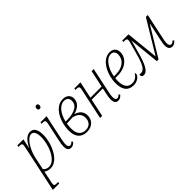

<svg xmlns="http://www.w3.org/2000/svg" viewBox="-11 -1570 2635 2635"><g transform="rotate(-45 1306.5 -252.5)"><path d="M-24 240H100L106 215H83C45 215 31 210 31 186C31 175 36 149 41 128L62 29C66 13 69 -2 72 -20C92 -4 122 10 166 10C319 10 419 -224 419 -383C419 -489 387 -546 317 -546C255 -546 202 -495 155 -399H152L181 -536H64L59 -511H77C115 -511 127 -505 127 -480C127 -471 124 -452 119 -430ZM165 -20C128 -20 97 -37 81 -59L120 -244C149 -380 236 -513 307 -513C351 -513 377 -472 377 -382C377 -236 290 -20 165 -20Z M636 -673C653 -673 669 -684 669 -713C669 -734 656 -745 640 -745C620 -745 607 -729 607 -704C607 -683 620 -673 636 -673ZM566 10C596 10 619 -6 641 -31L625 -50C608 -31 594 -23 577 -23C557 -23 541 -38 541 -77C541 -110 548 -147 557 -189L631 -536H513L508 -511H526C560 -511 576 -507 576 -479C576 -469 572 -450 568 -430L516 -187C506 -142 500 -107 500 -74C500 -16 525 10 566 10Z M873 10C975 10 1038 -55 1038 -145C1038 -212 1000 -264 919 -287C1020 -312 1070 -369 1070 -441C1070 -509 1021 -546 954 -546C804 -546 706 -362 706 -177C706 -62 761 10 873 10ZM947 -516C998 -516 1027 -488 1027 -439C1027 -360 958 -300 786 -299H763C792 -422 862 -516 947 -516ZM877 -20C791 -20 749 -79 749 -174C749 -199 750 -227 757 -268C803 -269 838 -270 868 -273C955 -256 995 -208 995 -143C995 -70 952 -20 877 -20Z M1480 10C1511 10 1534 -6 1555 -31L1540 -50C1523 -31 1508 -23 1492 -23C1471 -23 1456 -39 1456 -77C1456 -109 1463 -147 1472 -189L1546 -536H1505L1453 -290H1236L1288 -536H1170L1165 -511H1183C1217 -511 1233 -507 1233 -479C1233 -468 1230 -451 1225 -431L1133 0H1174L1229 -259H1446L1431 -187C1420 -140 1415 -105 1415 -74C1415 -17 1439 10 1480 10Z M1777 10C1865 10 1912 -49 1912 -79C1912 -87 1909 -94 1901 -97C1880 -55 1837 -23 1784 -23C1709 -23 1663 -71 1663 -187C1663 -201 1665 -223 1667 -239H1710C1872 -239 1969 -332 1969 -440C1969 -506 1930 -546 1862 -546C1711 -546 1620 -345 1620 -187C1620 -46 1681 10 1777 10ZM1671 -269C1692 -397 1766 -516 1855 -516C1899 -516 1925 -490 1925 -440C1925 -341 1844 -269 1707 -269Z M1975 10C2043 10 2089 -76 2143 -277L2189 -447L2235 0H2268L2529 -431H2532L2480 -187C2469 -140 2463 -106 2463 -74C2463 -17 2488 10 2529 10C2560 10 2582 -6 2604 -31L2589 -50C2572 -31 2557 -23 2541 -23C2520 -23 2504 -39 2504 -77C2504 -110 2511 -147 2521 -189L2595 -536H2558L2269 -58L2220 -536H2100L2095 -511H2114C2143 -511 2163 -508 2163 -480C2163 -470 2161 -457 2157 -443L2113 -283C2066 -108 2029 -38 1966 -38C1957 -38 1948 -39 1938 -42C1936 -36 1935 -30 1935 -23C1935 -2 1950 10 1975 10Z"/></g></svg>

Font: Noto Serif Condensed ExtraLight
Style: Italic
Weight: 200
Width: 3
Italic angle: -12°
Designer: Monotype Design Team
Foundry: Monotype Imaging Inc.
Version: Version 2.013